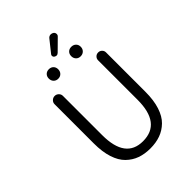

<svg xmlns="http://www.w3.org/2000/svg" viewBox="-277 -1192 1271 1271"><g transform="rotate(-45 358.0 -556.5)"><path d="M126 -344.7V-711.9Q126 -727.5 137.7 -738.8Q149.4 -750 165 -750Q180.7 -750 192.4 -738.8Q204.1 -727.5 204.1 -711.9V-343.8Q204.1 -124 367.2 -124Q535.2 -124 535.2 -343.8V-713.9Q535.2 -728.5 545.9 -739.3Q556.6 -750 572.3 -750Q587.9 -750 598.6 -739.3Q609.4 -728.5 609.4 -713.9V-344.7Q609.4 -265.6 590.8 -208.5Q572.3 -151.4 538.6 -118.7Q504.9 -85.9 462.4 -70.8Q419.9 -55.7 367.7 -55.7Q315.4 -55.7 272.9 -70.8Q230.5 -85.9 196.8 -118.7Q163.1 -151.4 144.5 -208.5Q126 -265.6 126 -344.7ZM294.4 -826.2Q282.2 -813.5 262.7 -813.5Q243.2 -813.5 231 -826.2Q218.8 -838.9 218.8 -858.4Q218.8 -877.9 231 -890.1Q243.2 -902.3 262.7 -902.3Q282.2 -902.3 294.4 -890.1Q306.6 -877.9 306.6 -858.4Q306.6 -838.9 294.4 -826.2ZM348.6 -934.6Q339.8 -940.4 339.8 -951.2Q339.8 -958 344.7 -962.9L410.2 -1044.9Q418 -1054.7 430.7 -1056.6Q433.6 -1056.6 435.5 -1056.6Q445.3 -1056.6 454.1 -1050.8Q463.9 -1043.9 464.8 -1032.2Q465.8 -1020.5 457 -1012.7L380.9 -937.5Q373 -929.7 363.3 -929.7Q356.4 -929.7 348.6 -934.6ZM504.9 -826.2Q492.2 -813.5 472.7 -813.5Q453.1 -813.5 440.9 -826.2Q428.7 -838.9 428.7 -858.4Q428.7 -877.9 440.9 -890.1Q453.1 -902.3 472.7 -902.3Q492.2 -902.3 504.9 -890.1Q517.6 -877.9 517.6 -858.4Q517.6 -838.9 504.9 -826.2Z"/></g></svg>

Font: Gen Jyuu Gothic Normal
Style: Regular
Weight: 300
Designer: [Source Han Sans]
Ryoko NISHIZUKA  (kana & ideographs); Paul D. Hunt (Latin, Greek & Cyrillic); Wenlong ZHANG  (bopomofo
Version: Version 1.002.20150607